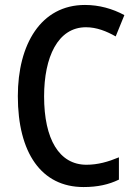

<svg xmlns="http://www.w3.org/2000/svg" viewBox="-20 -838 549 775"><path d="M327 -728C370 -728 410 -712 447 -691L482 -777C434 -803 380 -818 323 -818C145 -818 52 -659 52 -450C52 -221 147 -83 317 -83C374 -83 419 -93 460 -113V-203C417 -185 375 -173 329 -173C219 -173 158 -276 158 -449C158 -607 213 -728 327 -728Z"/></svg>

Font: Noto Sans Kannada UI Condensed Medium
Style: Regular
Weight: 500
Width: 3
Designer: Jelle Bosma - Monotype Design Team
Foundry: Monotype Imaging Inc.
Version: Version 2.005